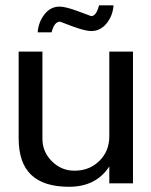

<svg xmlns="http://www.w3.org/2000/svg" viewBox="-20 -696 573 729"><path d="M262.2 -47.9H263.2Q319.3 -47.9 357.2 -85Q395 -122.1 395 -178.2V-500H484.9V0H395V-64Q344.7 13.2 242.2 13.2Q146 13.2 98.4 -32.2Q50.8 -77.6 50.8 -170.9V-500H141.1V-168.9Q141.1 -119.6 177 -83.7Q212.9 -47.9 262.2 -47.9ZM123 -573.2Q126 -612.3 148.9 -641.6Q171.9 -670.9 206.1 -670.9Q229.5 -670.9 277.8 -652.8L326.2 -634.8Q345.7 -634.8 356 -675.8H411.1Q408.2 -636.2 384.8 -607.2Q361.3 -578.1 326.2 -578.1Q303.7 -578.1 255.9 -595.7L208 -613.8Q186 -613.8 175.8 -573.2Z"/></svg>

Font: Perun
Style: Regular
Weight: 400
Version: Version 1.0000